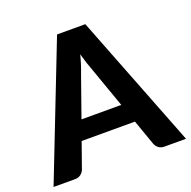

<svg xmlns="http://www.w3.org/2000/svg" viewBox="-138 -853 976 980"><g transform="rotate(-20 350.0 -363.0)"><path d="M457.5 -275.5 379 -497.5Q372 -515 364.2 -538.8Q356.5 -562.5 349 -590Q342 -562 334.2 -538Q326.5 -514 319.5 -496.5L241.5 -275.5ZM709 0H593Q573.5 0 561.2 -9.2Q549 -18.5 543 -33L494 -171.5H204.5L155.5 -33Q151 -20.5 138.2 -10.2Q125.5 0 106.5 0H-10.5L272.5 -725.5H426Z"/></g></svg>

Font: Lato 2
Style: Regular
Weight: 800
Designer: Lukasz Dziedzic with Adam Twardoch and Botio Nikoltchev
Foundry: tyPoland Lukasz Dziedzic
Version: Version 2.015; 2015-08-06; http://www.latofonts.com/